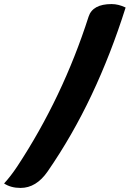

<svg xmlns="http://www.w3.org/2000/svg" viewBox="-20 -788 640 943"><path d="M597 -751Q525 -523 430 -322Q335 -121 214 54Q158 135 81 135Q33 135 0 113Q31 80 65 29Q288 -310 415 -706Q435 -768 528 -768Q562 -768 597 -751Z"/></svg>

Font: Recursive Mn Csl St XBd
Style: Regular
Weight: 800
Monospace: yes
Version: Version 1.079;hotconv 1.0.112;makeotfexe 2.5.65598; ttfautoh